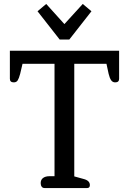

<svg xmlns="http://www.w3.org/2000/svg" viewBox="-20 -952 652 972"><path d="M331 -752H282L170 -895L214 -932L306 -830L399 -932L443 -895ZM206 0Q196 0 191 -7Q186 -14 186 -25Q186 -42 198 -51Q210 -60 231 -60H256V-629H94L82 -578Q76 -555 69.5 -545Q63 -535 50 -535Q30 -535 30 -553V-695H583V-553Q583 -535 563 -535Q550 -535 542.5 -546Q535 -557 530 -578L519 -629H356V-59L403 -46Q435 -38 435 -15Q435 0 421 0Z"/></svg>

Font: Maitree Medium
Style: Regular
Weight: 500
Designer: CadsonDemak Team
Foundry: CadsonDemak
Version: Version 1.010